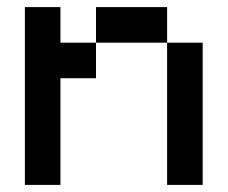

<svg xmlns="http://www.w3.org/2000/svg" viewBox="-20 -520 640 540"><path d="M450 0V-400H250V-300H150V0H50V-500H150V-400H250V-500H450V-400H550V0Z"/></svg>

Font: Matrix Sans
Style: Regular
Weight: 400
Designer: Brad Neil
Version: Version 1.100